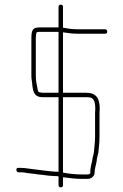

<svg xmlns="http://www.w3.org/2000/svg" viewBox="-20 -729 527 820"><path d="M330 35H355C370 35 385 22 384 8C384 -8 391 -28 393 -42C393 -54 398 -66 400 -77L402 -97C404 -112 405 -129 405 -147V-242C405 -247 405 -254 406 -263C406 -309 392 -333 346 -333H249V-591C270 -588 286 -585 311 -585H428C435 -585 438 -588 438 -594C438 -600 435 -604 428 -604H311C287 -604 269 -607 249 -611V-700C249 -706 246 -709 240 -709C234 -709 230 -706 230 -700V-612H149C143 -612 137 -611 132 -610C116 -606 114 -586 114 -566V-403C114 -396 115 -390 116 -383C120 -346 121 -314 161 -314H230V5C225 4 219 4 213 4C182 2 154 -3 125 -6C105 -8 88 -12 69 -12H60C53 -13 50 -10 50 -4C50 2 53 6 59 7H69C74 7 80 7 85 8C102 12 125 12 143 16L163 18C169 19 177 20 186 21L212 23C218 23 224 23 230 24V62C230 68 234 71 240 71C246 71 249 68 249 62V28C275 31 300 35 330 35ZM366 9C366 13 359 16 355 16H330C300 16 274 13 249 8V-314H346C351 -314 356 -314 363 -313C384 -310 387 -287 387 -263C386 -254 386 -247 386 -242V-147C386 -122 383 -102 381 -79C380 -68 374 -54 374 -44C371 -29 364 -8 366 9ZM149 -593H230V-333H161C158 -333 154 -334 149 -335C142 -335 141 -346 140 -351C137 -368 133 -383 133 -403V-566C133 -573 134 -580 135 -587C135 -593 144 -593 149 -593Z"/></svg>

Font: Electronic
Style: ExThn
Weight: 100
Version: Version 1.011